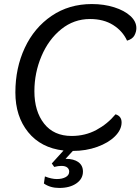

<svg xmlns="http://www.w3.org/2000/svg" viewBox="-20 -734 694 949"><path d="M654 -595Q654 -577 644.5 -559Q635 -541 608 -533Q586 -581 539 -610.5Q492 -640 425 -640Q345 -640 282.5 -589.5Q220 -539 185 -456.5Q150 -374 150 -283Q150 -184 198 -123Q246 -62 334 -62Q401 -62 456 -91.5Q511 -121 551 -169Q581 -160 581 -129Q581 -93 548.5 -60.5Q516 -28 460.5 -8Q405 12 340 12L304 51Q345 51 367.5 67.5Q390 84 390 114Q390 150 357.5 172.5Q325 195 273 195Q228 195 197 173L202 138Q235 151 261 151Q287 151 304.5 141.5Q322 132 322 114Q322 102 312.5 94Q303 86 283 86Q268 86 248 91L236 74L294 10Q182 -3 119 -81Q56 -159 56 -277Q56 -398 102.5 -497.5Q149 -597 235 -655.5Q321 -714 434 -714Q494 -714 544.5 -698Q595 -682 624.5 -655Q654 -628 654 -595Z"/></svg>

Font: Thasadith
Style: Bold Italic
Weight: 700
Italic angle: -9°
Designer: Cadson Demak Co.,Ltd.
Foundry: Cadson Demak Co.,Ltd.
Version: Version 1.000; ttfautohint (v1.6)